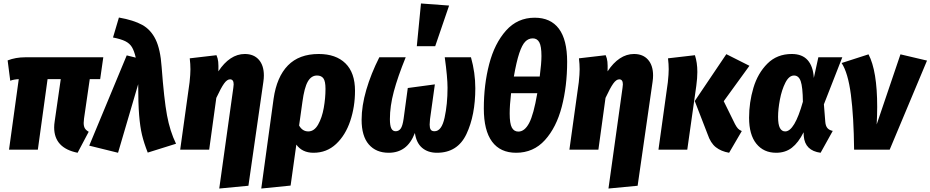

<svg xmlns="http://www.w3.org/2000/svg" viewBox="-20 -862 5360 1106"><path d="M464 -179Q462 -161 462 -154Q462 -135 468.5 -123.5Q475 -112 491 -103L427 18Q292 -9 292 -128Q292 -144 295 -163L330 -406H254L198 0H32L88 -406Q61 -405 39 -397L24 -514Q70 -532 125 -532H575L557 -406H497Z M911 -477Q925 -290 942 -198Q959 -106 994 -34L831 17Q809 -39 798 -85Q787 -131 781.5 -198.5Q776 -266 776 -377L660 18L494 -23L710 -543L762 -530Q753 -569 740 -590.5Q727 -612 702 -624.5Q677 -637 631 -646L665 -761Q750 -746 799.5 -718.5Q849 -691 876.5 -634.5Q904 -578 911 -477Z M1324 -356 1326 -376Q1326 -405 1305 -405Q1288 -405 1270.5 -380.5Q1253 -356 1226 -298L1185 0H1018L1072 -388Q1077 -435 1077 -463Q1077 -492 1073 -526L1227 -544Q1235 -526 1237 -506Q1239 -486 1238 -451Q1270 -500 1308.5 -525.5Q1347 -551 1390 -551Q1442 -551 1471 -518Q1500 -485 1500 -427Q1500 -410 1497 -390L1411 208L1243 224Z M2025 -339Q2025 -247 1997.5 -165Q1970 -83 1916 -32.5Q1862 18 1786 18Q1721 18 1687 -29L1654 207L1485 224L1556 -293Q1574 -419 1638.5 -485Q1703 -551 1816 -551Q1915 -551 1970 -497Q2025 -443 2025 -339ZM1855 -350Q1855 -394 1843 -410.5Q1831 -427 1806 -427Q1773 -427 1753 -392Q1733 -357 1722 -275L1703 -139Q1722 -105 1756 -105Q1790 -105 1812.5 -144.5Q1835 -184 1845 -240.5Q1855 -297 1855 -350Z M2063 -172Q2063 -252 2090 -344.5Q2117 -437 2165 -532H2317Q2271 -419 2248.5 -334.5Q2226 -250 2226 -176Q2226 -139 2234 -122.5Q2242 -106 2259 -106Q2277 -106 2288 -121Q2299 -136 2305 -178L2329 -355L2485 -376L2457 -175Q2455 -151 2455 -144Q2455 -125 2461 -115.5Q2467 -106 2483 -106Q2524 -106 2541 -184Q2558 -262 2558 -356Q2558 -416 2542 -532H2693Q2718 -443 2718 -354Q2718 -198 2667 -90Q2616 18 2497 18Q2445 18 2411.5 -10.5Q2378 -39 2370 -96Q2347 -37 2309.5 -9.5Q2272 18 2219 18Q2146 18 2104.5 -30Q2063 -78 2063 -172ZM2567 -830 2487 -596H2381L2405 -842Z M3247 -506Q3247 -366 3216 -247Q3185 -128 3119 -55Q3053 18 2953 18Q2862 18 2814.5 -46Q2767 -110 2767 -237Q2767 -374 2798 -493Q2829 -612 2895 -686Q2961 -760 3060 -760Q3152 -760 3199.5 -696.5Q3247 -633 3247 -506ZM2940 -421H3089Q3099 -498 3099 -539Q3099 -596 3086.5 -618.5Q3074 -641 3049 -641Q3024 -641 3005.5 -622Q2987 -603 2971 -555Q2955 -507 2940 -421ZM2924 -325Q2916 -256 2916 -208Q2916 -150 2928.5 -127Q2941 -104 2966 -104Q3002 -104 3028 -153Q3054 -202 3075 -325Z M3566 -356 3568 -376Q3568 -405 3547 -405Q3530 -405 3512.5 -380.5Q3495 -356 3468 -298L3427 0H3260L3314 -388Q3319 -435 3319 -463Q3319 -492 3315 -526L3469 -544Q3477 -526 3479 -506Q3481 -486 3480 -451Q3512 -500 3550.5 -525.5Q3589 -551 3632 -551Q3684 -551 3713 -518Q3742 -485 3742 -427Q3742 -410 3739 -390L3653 208L3485 224Z M4056 -89 3982 -280 4164 -550 4297 -483 4149 -279 4214 -147Q4223 -130 4231 -121.5Q4239 -113 4253 -107L4180 18Q4134 10 4103.5 -14Q4073 -38 4056 -89ZM3827 -388Q3832 -435 3832 -463Q3832 -492 3828 -526L3983 -544Q3997 -502 3997 -447Q3997 -413 3991 -368L3939 0H3773Z M4668 -413 4694 -532H4832L4726 -261L4734 -160Q4736 -136 4746.5 -124Q4757 -112 4777 -108L4707 18Q4617 6 4610 -78L4609 -100Q4579 -40 4541.5 -11Q4504 18 4451 18Q4379 18 4337 -34Q4295 -86 4295 -184Q4295 -272 4320 -356Q4345 -440 4400.5 -495.5Q4456 -551 4541 -551Q4601 -551 4632.5 -515.5Q4664 -480 4668 -413ZM4462 -189Q4462 -145 4472.5 -125Q4483 -105 4503 -105Q4557 -105 4605 -276Q4604 -361 4592.5 -394Q4581 -427 4554 -427Q4525 -427 4504 -385.5Q4483 -344 4472.5 -288Q4462 -232 4462 -189Z M5033 -246Q5033 -199 5030 -145L5167 -549L5320 -513L5105 0H4900Q4898 -190 4881.5 -316.5Q4865 -443 4828 -499L4983 -549Q5033 -454 5033 -246Z"/></svg>

Font: Fira Sans Condensed ExtraBold
Style: Italic
Weight: 800
Width: 3
Italic angle: -8°
Designer: bBox Type GmbH & Carrois Corporate GbR & Edenspiekermann AG
Foundry: bBox Type GmbH & Carrois Corporate GbR & Edenspiekermann AG
Version: Version 4.301